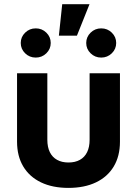

<svg xmlns="http://www.w3.org/2000/svg" viewBox="-20 -900 662 928"><path d="M310.7 8.2Q233.8 8.2 178.1 -18.6Q122.4 -45.3 92.4 -95.4Q62.4 -145.5 62.4 -215.2V-545.9H208.8V-224.6Q208.8 -189.2 220.8 -164.7Q232.9 -140.1 255.9 -127.4Q278.8 -114.6 311 -114.6Q343.3 -114.6 366.2 -127.4Q389.1 -140.1 401.1 -164.7Q413.1 -189.2 413.1 -224.6V-545.9H559.8V-215.2Q559.8 -145.5 529.8 -95.4Q499.8 -45.3 444 -18.6Q388.1 8.2 310.7 8.2ZM469.1 -621.7Q439.1 -621.7 417.9 -642.4Q396.7 -663.1 396.7 -692.3Q396.7 -721.5 418 -742.2Q439.2 -762.9 469.2 -762.9Q499.2 -762.9 520.4 -742.2Q541.6 -721.5 541.6 -692.3Q541.6 -663.1 520.4 -642.4Q499.1 -621.7 469.1 -621.7ZM152.7 -621.7Q122.7 -621.7 101.5 -642.4Q80.3 -663.1 80.3 -692.3Q80.3 -721.5 101.6 -742.2Q122.8 -762.9 152.8 -762.9Q182.8 -762.9 204 -742.2Q225.2 -721.5 225.2 -692.3Q225.2 -663.1 204 -642.4Q182.7 -621.7 152.7 -621.7ZM264.6 -727.6 280.7 -879.6H412.6L351.8 -727.6Z"/></svg>

Font: Adwaita Sans
Style: Regular
Weight: 400
Designer: Rasmus Andersson
Foundry: rsms
Version: Version 4.001;git-9221beed3